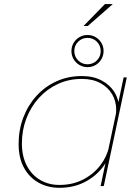

<svg xmlns="http://www.w3.org/2000/svg" viewBox="-20 -909 681 938"><path d="M270 8.5Q213.5 8.5 168.2 -16.8Q123 -42 97 -89.8Q71 -137.5 71 -205.5Q71 -275 94 -335.2Q117 -395.5 158.5 -441Q200 -486.5 256.5 -512Q313 -537.5 380 -537.5Q435.5 -537.5 476.2 -516Q517 -494.5 539.5 -458Q562 -421.5 562 -376Q562 -359.5 560.5 -350Q559 -340.5 556 -327.5H541Q544.5 -340.5 546 -349.5Q547.5 -358.5 547.5 -374Q547.5 -415.5 527.5 -449.2Q507.5 -483 470 -503.2Q432.5 -523.5 380 -523.5Q316.5 -523.5 263 -498.8Q209.5 -474 170 -430.5Q130.5 -387 108.8 -330Q87 -273 87 -208.5Q87 -145.5 110.8 -100Q134.5 -54.5 176 -30Q217.5 -5.5 270 -5.5Q334.5 -5.5 385.2 -31.5Q436 -57.5 469 -100Q502 -142.5 512.5 -191.5H527Q516 -136.5 480.8 -91Q445.5 -45.5 391.8 -18.5Q338 8.5 270 8.5ZM487 0H471.5L584 -531H599.5ZM407.5 -595Q434.5 -595 453.2 -613.8Q472 -632.5 472 -659.5Q472 -686.5 453.2 -705.2Q434.5 -724 407.5 -724Q380.5 -724 361.8 -705.2Q343 -686.5 343 -659.5Q343 -632.5 361.8 -613.8Q380.5 -595 407.5 -595ZM408 -581Q386 -581 368 -591.5Q350 -602 339.5 -620Q329 -638 329 -659.5Q329 -681.5 339.5 -699.2Q350 -717 368 -727.5Q386 -738 407.5 -738Q429.5 -738 447.2 -727.5Q465 -717 475.5 -699.2Q486 -681.5 486 -660Q486 -638 475.5 -620Q465 -602 447.2 -591.5Q429.5 -581 408 -581ZM388 -782 492.5 -889H531L409 -782Z"/></svg>

Font: Epilogue Thin
Style: Italic
Weight: 250
Italic angle: -12°
Designer: Tyler Finck
Foundry: Etcetera Type Co
Version: Version 2.112